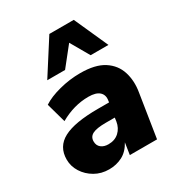

<svg xmlns="http://www.w3.org/2000/svg" viewBox="-183 -880 933 1008"><g transform="rotate(-30 284.0 -375.5)"><path d="M185 11Q137 11 99 -11Q61 -33 38.5 -68.5Q16 -104 16 -145Q16 -223 83 -258.5Q150 -294 291 -294H359L360 -303Q366 -336 345.5 -355Q325 -374 279 -374Q191 -374 107 -326L74 -444Q113 -470 176.5 -486.5Q240 -503 304 -503Q395 -503 446 -470Q497 -437 514.5 -381.5Q532 -326 521 -261L480 0H315L326 -71Q302 -27 265.5 -8Q229 11 185 11ZM247 -105Q286 -105 311 -128Q336 -151 342 -188L345 -210H291Q235 -210 210.5 -197.5Q186 -185 186 -157Q186 -132 203 -118.5Q220 -105 247 -105ZM136 -557 267 -762H415L507 -557H399L334 -670L244 -557Z"/></g></svg>

Font: Nunito Sans Black
Style: Italic
Weight: 900
Italic angle: -9°
Designer: Vernon Adams
Foundry: Vernon Adams
Version: Version 3.006; ttfautohint (v1.8.3)